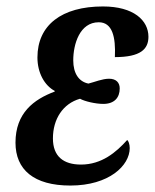

<svg xmlns="http://www.w3.org/2000/svg" viewBox="-20 -565 480 595"><path d="M198 10C318 10 382 -52 382 -106C382 -118 378 -129 374 -131C340 -93 295 -55 231 -55C177 -55 144 -80 144 -136C144 -196 175 -244 228 -259C242 -251 276 -243 300 -243C335 -243 351 -263 351 -291C351 -309 340 -321 318 -321C297 -321 274 -311 254 -306C224 -312 207 -338 207 -378C207 -428 227 -496 286 -496C328 -496 339 -451 336 -388C416 -388 440 -413 440 -451C440 -502 394 -545 299 -545C171 -545 96 -487 96 -387C96 -339 118 -300 150 -283L149 -281C85 -257 28 -215 28 -123C28 -39 85 10 198 10Z"/></svg>

Font: Noto Serif Condensed Semi
Style: Italic
Weight: 600
Width: 3
Italic angle: -12°
Designer: Monotype Design Team
Foundry: Monotype Imaging Inc.
Version: Version 1.901